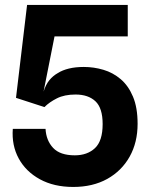

<svg xmlns="http://www.w3.org/2000/svg" viewBox="-20 -747 604 780"><path d="M277.5 12.5Q199 12.5 142 -18.8Q85 -50 56 -103.2Q27 -156.5 32 -223.5H165Q167.5 -176.5 195.8 -146.2Q224 -116 284 -116Q334.5 -116 365.8 -145.2Q397 -174.5 397 -243Q397 -308 367.8 -335.5Q338.5 -363 287 -363Q242 -363 211.2 -347.5Q180.5 -332 160.5 -312L45 -349.5L90 -727H499V-599H201.5L157 -375Q166 -403.5 180.5 -421.2Q195 -439 215.5 -450.5Q233.5 -462 260 -468.5Q286.5 -475 320.5 -475Q361 -475 400 -463.5Q439 -452 470.2 -425.5Q501.5 -399 520.2 -354.5Q539 -310 539 -244Q539 -168.5 506.8 -110.8Q474.5 -53 415.8 -20.2Q357 12.5 277.5 12.5Z"/></svg>

Font: Spline Sans SemiBold
Style: Regular
Weight: 600
Designer: Eben Sorkin, Mirko Velimirovic
Foundry: Sorkin Type
Version: Version 1.000; ttfautohint (v1.8.3)